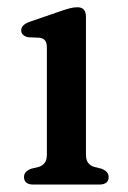

<svg xmlns="http://www.w3.org/2000/svg" viewBox="-20 -496 344 516"><path d="M211 -451V-81.5Q211 -66 216.8 -58.5Q222.5 -51 233 -47.5L253 -42.5Q272 -35 272 -20.5Q272 0 246.5 0H70Q44.5 0 44.5 -20.5Q44.5 -35 63.5 -42.5L84.5 -47.5Q94.5 -51 100.2 -58.5Q106 -66 106 -81.5V-367.5Q106 -381 101.2 -387Q96.5 -393 87.5 -394.5L55 -396Q37 -400.5 37 -414.5Q37 -429.5 60 -437.5L145.5 -467Q159 -471.5 168.8 -474Q178.5 -476.5 188 -476.5Q211 -476.5 211 -451Z"/></svg>

Font: Fraunces 9pt S050
Style: Regular
Weight: 400
Version: Version 1.000; ttfautohint (v1.8.3)